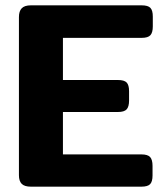

<svg xmlns="http://www.w3.org/2000/svg" viewBox="-20 -700 614 720"><path d="M51 -43V-636Q51 -658 61.5 -669Q72 -680 96 -680H511Q535 -680 544 -670.5Q553 -661 553 -638V-601Q553 -578 544 -568Q535 -558 511 -558H216V-400H422Q446 -400 455 -390.5Q464 -381 464 -358V-323Q464 -300 455 -290Q446 -280 422 -280H216V-121H510Q534 -121 543 -111Q552 -101 552 -78V-42Q552 -19 543 -9.5Q534 0 510 0H96Q72 0 61.5 -10.5Q51 -21 51 -43Z"/></svg>

Font: Mitr Medium
Style: Regular
Weight: 500
Designer: Thanarat Vachiruckul
Foundry: Cadson Demak
Version: Version 1.002